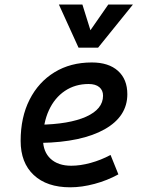

<svg xmlns="http://www.w3.org/2000/svg" viewBox="-20 -796 626 826"><path d="M286.6 -83Q325.7 -83 370.1 -95.2Q414.6 -107.4 455.6 -129.4L489.3 -45.9Q441.4 -19.5 386.7 -4.9Q332 9.8 282.2 9.8Q181.6 9.8 125.2 -43Q68.8 -95.7 68.8 -189.9Q68.8 -291.5 107.2 -367.2Q145.5 -442.9 214.4 -485.1Q283.2 -527.3 375 -527.3Q447.3 -527.3 487.5 -491.2Q527.8 -455.1 527.8 -390.6Q527.8 -294.9 429.9 -239.7Q332 -184.6 156.7 -181.2L146.5 -259.3Q277.3 -261.2 350.3 -293.9Q423.3 -326.7 423.3 -384.3Q423.3 -407.7 407.2 -421.1Q391.1 -434.6 361.3 -434.6Q303.2 -434.6 259 -404.8Q214.8 -375 190.2 -321.3Q165.5 -267.6 165 -195.8Q165.5 -142.6 197.8 -112.8Q230 -83 286.6 -83ZM317.9 -590.8 233.4 -776.4H334.5L372.1 -656.2H362.3L445.8 -776.4H551.8L401.9 -590.8Z"/></svg>

Font: Cascadia Mono NF
Style: Italic
Weight: 400
Italic angle: -10°
Monospace: yes
Designer: Aaron Bell
Foundry: Saja Typeworks
Version: Version 2404.023